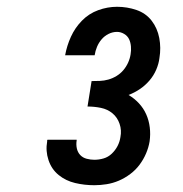

<svg xmlns="http://www.w3.org/2000/svg" viewBox="-20 -863 540 566"><path d="M258 -317Q229 -317 201.5 -323.5Q174 -330 153 -347Q132 -364 123 -391Q114 -418 119 -446Q119 -447 119 -448.5Q119 -450 120 -451H206Q206 -450 206 -449.5Q206 -449 206 -449Q204 -437 206.5 -425.5Q209 -414 216.5 -406Q224 -398 235.5 -395Q247 -392 258 -392Q272 -392 285.5 -396Q299 -400 309.5 -410Q320 -420 326.5 -432.5Q333 -445 335 -459Q339 -479 332.5 -498Q326 -517 311.5 -529Q297 -541 277.5 -545Q258 -549 238 -549L250 -624Q262 -624 274.5 -624.5Q287 -625 299.5 -628.5Q312 -632 323.5 -639Q335 -646 343.5 -656Q352 -666 357.5 -678Q363 -690 365 -703Q367 -714 366 -726Q365 -738 360.5 -747.5Q356 -757 346 -763Q336 -769 325 -769Q312 -769 300 -763Q288 -757 279.5 -747Q271 -737 266 -725Q261 -713 259 -700H172Q177 -728 189 -754.5Q201 -781 221.5 -802Q242 -823 269.5 -833Q297 -843 325 -843Q355 -843 382.5 -833.5Q410 -824 427 -802Q444 -780 449.5 -751Q455 -722 450 -692Q448 -675 440.5 -657.5Q433 -640 420.5 -625.5Q408 -611 392.5 -600.5Q377 -590 359 -583Q376 -573 389.5 -558.5Q403 -544 411 -526Q419 -508 421.5 -487.5Q424 -467 421 -446Q418 -428 410.5 -410.5Q403 -393 391.5 -377.5Q380 -362 364 -350Q348 -338 330.5 -330.5Q313 -323 294.5 -320Q276 -317 258 -317Z"/></svg>

Font: Iosevka Slab Oblique
Style: Bold
Weight: 700
Italic angle: -9°
Monospace: yes
Designer: Belleve Invis
Foundry: Belleve Invis
Version: Version 11.1.1; ttfautohint (v1.8.3)